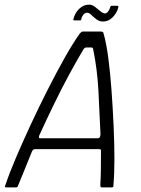

<svg xmlns="http://www.w3.org/2000/svg" viewBox="-20 -809 610 829"><path d="M6 0Q2 0 1.5 -2.5Q1 -5 4 -12Q20 -60 48.5 -127Q77 -194 112 -269.5Q147 -345 185 -420Q223 -495 259 -559Q295 -623 325 -665Q329 -669 332 -671Q335 -673 338 -673H417Q421 -672 423.5 -671Q426 -670 427 -665Q439 -624 447.5 -559.5Q456 -495 461.5 -419Q467 -343 470.5 -266Q474 -189 474 -123Q474 -57 470 -13Q470 -5 469 -2.5Q468 0 463 0H419Q415 0 414.5 -2Q414 -4 413 -10Q415 -38 415.5 -76Q416 -114 416 -156Q417 -162 414.5 -163.5Q412 -165 406 -165H132Q127 -165 124 -163Q121 -161 118 -155Q102 -114 86 -76Q70 -38 59 -10Q57 -4 55.5 -2Q54 0 50 0ZM155 -212H403Q407 -212 410 -215.5Q413 -219 414 -228Q410 -322 405 -416.5Q400 -511 382 -598Q381 -604 374 -604H353Q346 -604 341 -597Q315 -554 281 -491.5Q247 -429 213 -359Q179 -289 149 -223Q148 -220 148 -216Q148 -212 155 -212ZM301 -721Q295 -721 297 -726Q303 -753 322 -771Q341 -789 364 -789Q378 -789 390 -779.5Q402 -770 413.5 -760.5Q425 -751 434 -751Q440 -751 446.5 -759Q453 -767 456 -778Q457 -784 461 -784H487Q492 -784 491 -778Q486 -755 467.5 -735.5Q449 -716 425 -716Q409 -716 396.5 -725.5Q384 -735 374.5 -744.5Q365 -754 356 -754Q347 -754 340 -745.5Q333 -737 331 -726Q331 -721 326 -721Z"/></svg>

Font: Glory Thin Light
Style: Italic
Weight: 300
Italic angle: -12°
Version: Version 1.011